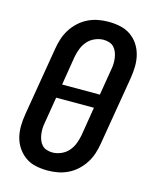

<svg xmlns="http://www.w3.org/2000/svg" viewBox="-113 -819 726 904"><g transform="rotate(15 250.0 -367.5)"><path d="M205 8Q176 8 148 2Q120 -4 98 -19.5Q76 -35 60.5 -57.5Q45 -80 38 -107Q31 -134 31.5 -163Q32 -192 37 -222L93 -556Q97 -581 105 -605.5Q113 -630 127 -652Q141 -674 161 -692.5Q181 -711 205 -722.5Q229 -734 254 -738.5Q279 -743 304 -743Q333 -743 361 -737Q389 -731 411.5 -715.5Q434 -700 449 -677.5Q464 -655 471 -628Q478 -601 477.5 -572Q477 -543 472 -513L416 -179Q412 -154 404 -129.5Q396 -105 382 -83Q368 -61 348 -42.5Q328 -24 304 -12.5Q280 -1 255 3.5Q230 8 205 8ZM168 -401H352L373 -528Q376 -543 376.5 -557.5Q377 -572 375 -586Q373 -600 368 -613Q363 -626 354 -636Q345 -646 331 -650.5Q317 -655 303 -655Q282 -655 261 -646Q240 -637 225.5 -620.5Q211 -604 203 -583.5Q195 -563 191 -542ZM206 -80Q227 -80 248 -89Q269 -98 283.5 -114.5Q298 -131 306 -151.5Q314 -172 318 -193L341 -334H157L136 -207Q133 -192 132.5 -177.5Q132 -163 134 -149Q136 -135 141 -122Q146 -109 155 -99Q164 -89 178 -84.5Q192 -80 206 -80Z"/></g></svg>

Font: Iosevka Curly Slab Semibold
Style: Italic
Weight: 600
Italic angle: -9°
Monospace: yes
Designer: Belleve Invis
Foundry: Belleve Invis
Version: Version 22.1.2; ttfautohint (v1.8.4)